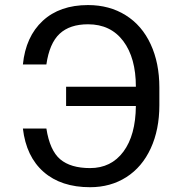

<svg xmlns="http://www.w3.org/2000/svg" viewBox="-20 -741 714 770"><path d="M166 -225.6H71.8Q85 -112.8 155 -51.5Q225.1 9.8 341.3 9.8Q423.3 9.8 486.6 -30.5Q549.8 -70.8 584.5 -146Q619.1 -221.2 619.1 -319.3V-390.1Q619.1 -488.3 584.2 -563.7Q549.3 -639.2 484.1 -679.9Q418.9 -720.7 333 -720.7Q219.7 -720.7 151.4 -657.5Q83 -594.2 71.8 -482.4H166Q178.2 -567.4 219 -605.5Q259.8 -643.6 333 -643.6Q423.8 -643.6 474.4 -576.2Q524.9 -508.8 524.9 -393.1H245.1V-315.9H524.9Q523.9 -198.7 474.9 -132.8Q425.8 -66.9 341.3 -66.9Q263.2 -66.9 221.4 -102.3Q179.7 -137.7 166 -225.6Z"/></svg>

Font: FAU Chimera
Style: Regular
Weight: 400
Version: Version 1.002;hotconv 1.0.117;makeotfexe 2.5.65602